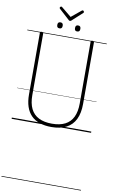

<svg xmlns="http://www.w3.org/2000/svg" viewBox="-260 -2019 1810 3070"><g transform="rotate(10 645.0 -483.5)"><path d="M647 19Q538 19 455.5 -9.5Q373 -38 317.5 -94.5Q262 -151 234 -235.5Q206 -320 206 -432V-1434Q206 -1444 212 -1448.5Q218 -1453 232 -1453Q247 -1453 253.5 -1448.5Q260 -1444 260 -1434V-430Q260 -298 303 -210Q346 -122 432.5 -78.5Q519 -35 647 -35Q775 -35 860 -78.5Q945 -122 987.5 -210Q1030 -298 1030 -430V-1434Q1030 -1444 1036 -1448.5Q1042 -1453 1056 -1453Q1084 -1453 1084 -1434V-432Q1084 -283 1035 -182.5Q986 -82 888.5 -31.5Q791 19 647 19ZM502 -1557Q480 -1557 469 -1568.5Q458 -1580 458 -1606Q458 -1631 469 -1643Q480 -1655 502 -1655Q524 -1655 535 -1643Q546 -1631 546 -1606Q546 -1580 535 -1568.5Q524 -1557 502 -1557ZM789 -1557Q767 -1557 756.5 -1568.5Q746 -1580 746 -1606Q746 -1631 756.5 -1643Q767 -1655 789 -1655Q811 -1655 822 -1643Q833 -1631 833 -1606Q833 -1581 822 -1569Q811 -1557 789 -1557ZM820 -1905Q827 -1905 834.5 -1897.5Q842 -1890 842 -1881Q842 -1878 841.5 -1875Q841 -1872 837 -1868L671 -1716Q665 -1711 660 -1707.5Q655 -1704 646 -1704Q637 -1704 632 -1707.5Q627 -1711 621 -1717L454 -1869Q451 -1873 450 -1876.5Q449 -1880 449 -1882Q449 -1891 456.5 -1898Q464 -1905 472 -1905Q477 -1905 480.5 -1902.5Q484 -1900 488 -1897L646 -1768L803 -1897Q808 -1900 811.5 -1902.5Q815 -1905 820 -1905ZM0 928H1290V938H0ZM0 -20H1290V0H0ZM0 -505H1290V-500H0ZM0 -1448H1290V-1438H0Z"/></g></svg>

Font: Playwrite ID Guides
Style: Regular
Weight: 400
Designer: Veronika Burian, José Scaglione
Foundry: TypeTogether
Version: Version 1.003